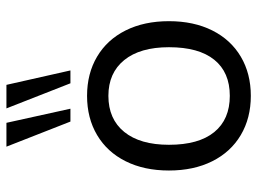

<svg xmlns="http://www.w3.org/2000/svg" viewBox="-124 -688 819 612"><g transform="rotate(-90 286.0 -382.5)"><path d="M48 -254Q48 -333 77.5 -392Q107 -451 161 -483Q215 -515 286 -515Q357 -515 411 -483Q465 -451 494.5 -392Q524 -333 524 -254Q524 -175 494.5 -116Q465 -57 411 -25Q357 7 286 7Q215 7 161 -25Q107 -57 77.5 -116Q48 -175 48 -254ZM441 -254Q441 -346 400 -396.5Q359 -447 286 -447Q212 -447 171 -396.5Q130 -346 130 -254Q130 -159 170.5 -109.5Q211 -60 286 -60Q361 -60 401 -109.5Q441 -159 441 -254ZM204 -568 124 -772H200L245 -568ZM326 -568 246 -772H321L367 -568Z"/></g></svg>

Font: Muli-Regular
Style: Regular
Weight: 400
Version: Version 2.000